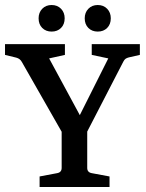

<svg xmlns="http://www.w3.org/2000/svg" viewBox="-24 -746 583 766"><path d="M237 -194 63 -499Q56 -512 41 -516L-4 -527V-570H235V-527L172 -513L311 -256H279L408 -513L342 -527V-570H534V-527L490 -517Q482 -515 477 -511.5Q472 -508 468 -500L310 -194ZM134 0V-42L203 -55Q222 -58 222 -76V-232H324V-76Q324 -58 343 -55L413 -42V0ZM234 -673Q234 -649 219.5 -634.5Q205 -620 182 -620Q159 -620 144.5 -634.5Q130 -649 130 -673Q130 -696 144.5 -711Q159 -726 182 -726Q205 -726 219.5 -711Q234 -696 234 -673ZM418 -673Q418 -649 403.5 -634.5Q389 -620 366 -620Q343 -620 328.5 -634.5Q314 -649 314 -673Q314 -696 328.5 -711Q343 -726 366 -726Q389 -726 403.5 -711Q418 -696 418 -673Z"/></svg>

Font: Yrsa Medium
Style: Regular
Weight: 500
Designer: Anna Giedrys (Yrsa+Rasa design), David Brezina (Yrsa art-direction, Rasa art-direction, design)
Foundry: Rosetta Type Foundry
Version: Version 2.004